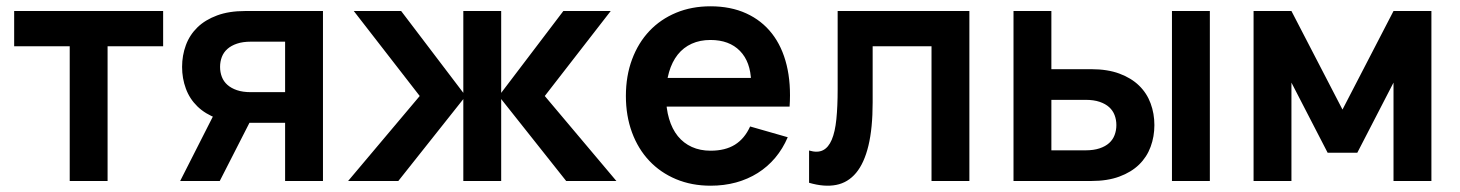

<svg xmlns="http://www.w3.org/2000/svg" viewBox="-20 -575 4638 610"><path d="M201.5 0V-428H25V-540H498.3V-428H321.8V0Z M552.4 0 665.2 -222.2 791.4 -221.8 678.2 0ZM759.1 -540H1006.1V0H885.8V-184.8H759.1Q707.5 -184.8 669.8 -198.8Q632 -212.8 607.2 -236.9Q582.4 -261 570.5 -293.5Q558.5 -325.9 558.5 -362.4Q558.5 -398.9 570.5 -431.4Q582.4 -463.8 607.2 -488Q632 -512.1 669.8 -526Q707.5 -540 759.1 -540ZM777.2 -442.6Q751.2 -442.6 732.8 -436.3Q714.4 -430.1 702.4 -419.4Q690.4 -408.7 684.8 -394Q679.2 -379.3 679.2 -362.4Q679.2 -345.6 684.8 -330.9Q690.4 -316.2 702.4 -305.5Q714.4 -294.8 732.8 -288.5Q751.2 -282.2 777.2 -282.2H885.8V-442.6Z M1564.7 -269.9 1778.8 0H1938.3L1710.8 -270L1920.3 -540H1769.8ZM1452 0H1572.3V-540H1452ZM1459.7 -269.9 1254.5 -540H1104L1313.5 -270L1086 0H1245.5Z M2237.8 -96.2Q2204.4 -96.2 2178.1 -108.1Q2151.8 -120 2133.5 -142.5Q2115.3 -165.1 2105.7 -197.7Q2096 -230.2 2096 -271.5Q2096 -313.1 2105.6 -346Q2115.2 -378.8 2133.2 -401.5Q2151.3 -424.2 2177.6 -436.1Q2203.8 -448 2237.2 -448Q2296.8 -448 2330.8 -413.3Q2364.8 -378.6 2366.3 -315.9L2366.8 -236.3H2488.6Q2493.6 -309.3 2479.2 -368.3Q2464.8 -427.2 2432.4 -468.6Q2400.1 -510 2350.8 -532.5Q2301.5 -555 2237.2 -555Q2177.6 -555 2128.1 -534.5Q2078.6 -513.9 2043.2 -476.5Q2007.9 -439.2 1988.2 -386.6Q1968.5 -334 1968.5 -270Q1968.5 -206.9 1987.9 -154.3Q2007.3 -101.8 2042.8 -64.2Q2078.2 -26.6 2127.8 -5.8Q2177.4 15 2237.8 15Q2280.6 15 2318.4 4.7Q2356.2 -5.7 2387.5 -25.4Q2418.8 -45.1 2442.9 -73.7Q2467 -102.3 2482.7 -139L2363.2 -173.2Q2345.7 -134.5 2314.9 -115.3Q2284.1 -96.2 2237.8 -96.2ZM2464.6 -327.5H2073.2L2070.2 -236.3H2488.6Z M2550.5 -96.8Q2577.3 -88.9 2594.7 -97.7Q2612.1 -106.4 2622.6 -131.2Q2633.1 -155.9 2637.2 -196.3Q2641.3 -236.8 2641.3 -291.8V-540H3059.8V0H2939.5V-428H2752.5V-250.1Q2752.5 -167.9 2739.1 -112.3Q2725.7 -56.7 2699.9 -25.8Q2674.1 5.2 2636.5 12.5Q2598.8 19.8 2550.5 5.7Z M3703.4 0V-540H3823.8V0ZM3447 0H3200V-540H3320.3V-355.2H3447Q3498.6 -355.2 3536.3 -341.2Q3574.1 -327.2 3598.9 -303.1Q3623.7 -279 3635.6 -246.5Q3647.6 -214.1 3647.6 -177.6Q3647.6 -141.1 3635.6 -108.6Q3623.7 -76.2 3598.9 -52Q3574.1 -27.9 3536.3 -14Q3498.6 0 3447 0ZM3428.8 -97.4Q3454.9 -97.4 3473.5 -103.7Q3492.1 -109.9 3503.9 -120.6Q3515.7 -131.3 3521.2 -146Q3526.8 -160.8 3526.8 -177.6Q3526.8 -194.5 3521.2 -209.2Q3515.7 -223.8 3503.9 -234.5Q3492.1 -245.2 3473.5 -251.5Q3454.9 -257.8 3428.8 -257.8H3320.3V-97.4Z M3962.7 0V-540H4083L4245.2 -226.9L4407.3 -540H4527.7V0H4407.3V-312.5L4292.3 -89.8H4198L4083 -312.5V0Z"/></svg>

Font: Vela Sans GX ExtLt
Style: Regular
Weight: 200
Designer: Principal design: Mikhail Sharanda - project Manrope.
Design modification: Ravid Balaliev
Foundry: Mikhail Sharanda
Version: Version 1.001